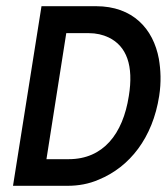

<svg xmlns="http://www.w3.org/2000/svg" viewBox="-20 -600 538 620"><path d="M22 0H198C233 0 267 -6 299 -20C399 -61 473 -155 494 -290C501 -335 499 -374 493 -410C475 -507 409 -580 290 -580H114ZM130 -86 194 -493H266C291 -493 312 -488 331 -479C389 -451 412 -388 396 -290C377 -167 313 -86 202 -86Z"/></svg>

Font: Charger Pro
Style: ExBdNarObl
Weight: 400
Designer: Jasper
Foundry: Cannot Into Space Fonts
Version: Version 1.09